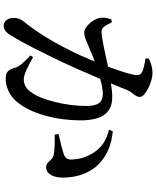

<svg xmlns="http://www.w3.org/2000/svg" viewBox="77 -894 846 1040"><g transform="rotate(90 500.0 -374.0)"><path d="M683 -541C742 -528 780 -499 807 -458C835 -416 843 -370 844 -343C845 -316 838 -306 816 -297C792 -288 745 -277 705 -268L710 -247C744 -249 801 -247 823 -241C854 -231 854 -201 886 -201C924 -202 942 -241 942 -292C942 -369 917 -438 870 -485C824 -531 763 -555 691 -562ZM297 -739C323 -735 356 -729 372 -720C384 -713 387 -704 387 -691C387 -672 369 -610 341 -536C265 -520 186 -501 153 -501C126 -501 116 -527 101 -557L85 -554C78 -534 73 -512 77 -490C85 -453 127 -407 155 -407C181 -407 198 -418 236 -433C255 -442 283 -453 313 -464C294 -417 273 -369 251 -326C199 -222 149 -145 97 -80C81 -59 77 -47 77 -23C77 9 98 29 118 29C140 29 154 20 173 -12C212 -74 269 -189 319 -294C347 -353 379 -428 407 -494C438 -502 466 -508 487 -508C537 -508 554 -479 554 -417C554 -311 522 -177 481 -122C459 -91 440 -80 408 -80C383 -80 342 -101 290 -130L280 -116C332 -66 339 -55 345 -38C357 3 368 18 405 18C456 18 501 -6 531 -42C598 -120 632 -262 632 -387C632 -514 583 -559 506 -559C485 -559 457 -556 432 -552L468 -640C480 -670 505 -683 505 -709C505 -739 421 -777 377 -777C341 -777 316 -766 297 -757Z"/></g></svg>

Font: Noto Serif JP SemiBold
Style: Regular
Weight: 600
Designer: Ryoko NISHIZUKA 西塚涼子 (kana & ideographs); Frank Grießhammer (Latin, Greek & Cyrillic); Wenlong ZHANG 张文龙 (bopomofo); San
Foundry: Adobe
Version: Version 2.001;hotconv 1.1.0;makeotfexe 2.6.0